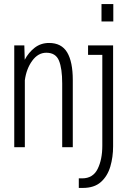

<svg xmlns="http://www.w3.org/2000/svg" viewBox="-20 -723 640 943"><path d="M478.5 -703H536.5V-617.5H478.5ZM50 0V-500H99.5L101.5 -429.5Q120 -465 150.2 -488.5Q180.5 -512 221 -512Q282 -512 309.8 -465.8Q337.5 -419.5 337.5 -330V0H285.5V-313Q285.5 -387 269.5 -425.5Q253.5 -464 207.5 -464Q167 -464 138.2 -424.5Q109.5 -385 102 -329V0ZM367 200V153H383.5Q436.5 153 459.5 106.8Q482.5 60.5 482.5 -7.5V-453.5H412.5V-500H535.5V-4.5Q535.5 48.5 521.8 95.2Q508 142 475.5 171Q443 200 386.5 200Z"/></svg>

Font: Trispace Condensed ExtraLight
Style: Regular
Weight: 200
Width: 3
Designer: Tyler Finck
Foundry: Etcetera Type Company
Version: Version 1.210; ttfautohint (v1.8.3)